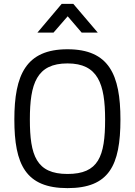

<svg xmlns="http://www.w3.org/2000/svg" viewBox="-20 -960 696 990"><path d="M328 -63C167 -63 134 -159 134 -344C134 -529 169 -633 328 -633C485 -633 522 -528 522 -344C522 -153 488 -63 328 -63ZM328 10C542 10 601 -106 601 -344C601 -575 542 -706 328 -706C114 -706 54 -574 54 -344C54 -112 112 10 328 10ZM173 -792H256L329 -876L401 -792H484L358 -940H298Z"/></svg>

Font: TitilliumText22L
Style: 400 wt
Weight: 400
Designer: Campivisivi
Foundry: Campivisivi
Version: 1.000